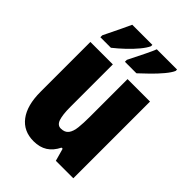

<svg xmlns="http://www.w3.org/2000/svg" viewBox="-225 -868 979 979"><g transform="rotate(45 264.5 -378.0)"><path d="M479 -553V0H353L334 -68H326Q307 -29 276.5 -9.5Q246 10 202 10Q129 10 89 -43Q49 -96 49 -193V-553H211V-246Q211 -191 220.5 -162.5Q230 -134 254 -134Q283 -134 296.5 -152Q310 -170 313.5 -203Q317 -236 317 -280V-553ZM461 -756Q453 -737 430 -709.5Q407 -682 379 -654.5Q351 -627 328 -606H245V-620Q272 -674 290 -710.5Q308 -747 315 -766H461ZM283 -756Q274 -736 252 -709.5Q230 -683 201.5 -656Q173 -629 144 -606H68V-620Q95 -675 112.5 -711.5Q130 -748 138 -766H283Z"/></g></svg>

Font: Noto Sans Malayalam ExtraCondensed Black
Style: Regular
Weight: 900
Width: 2
Designer: Jelle Bosma - Monotype Design Team
Foundry: Monotype Imaging Inc.
Version: Version 2.104; ttfautohint (v1.8.4.7-5d5b)